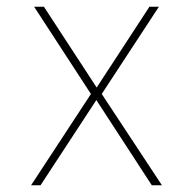

<svg xmlns="http://www.w3.org/2000/svg" viewBox="-20 -548 570 568"><path d="M72 0 249 -270 81 -528H110L266 -289L422 -528H450L281 -270L459 0H429L265 -252L100 0Z"/></svg>

Font: Noto Sans Mono Condensed Thin
Style: Regular
Weight: 100
Width: 3
Designer: Monotype Design Team
Foundry: Monotype Imaging Inc.
Version: Version 2.014; ttfautohint (v1.8.4.7-5d5b)